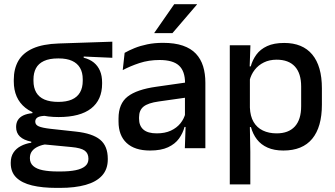

<svg xmlns="http://www.w3.org/2000/svg" viewBox="-20 -704 1592 912"><path d="M258.5 -148Q155.5 -148 100.5 -192Q45.5 -236 45.5 -317.5V-325.5Q45.5 -377 67 -414.8Q88.5 -452.5 135.8 -473.8Q183 -495 259.5 -497.5L513.5 -506V-429.5L377.5 -435.5V-430Q406.5 -422.5 425.8 -406.8Q445 -391 455 -367.5Q465 -344 465 -312V-306.5Q465 -229.5 412.8 -188.8Q360.5 -148 258.5 -148ZM254.5 110.5H267Q309.5 110.5 339 104.5Q368.5 98.5 384.2 85.5Q400 72.5 400 51V49.5Q400 24 382 11.2Q364 -1.5 319.5 -5.5L178.5 -19L203 -20Q179 -16 160.8 -7.8Q142.5 0.5 132.2 13.8Q122 27 122 46.5V47.5Q122 70.5 137.8 84.5Q153.5 98.5 183.2 104.5Q213 110.5 254.5 110.5ZM248.5 188.5Q181 188.5 132.2 176.8Q83.5 165 57.2 139.2Q31 113.5 31 71V69Q31 40.5 43.8 21Q56.5 1.5 78.8 -10.2Q101 -22 128.5 -26V-31Q92 -38.5 74.2 -55.8Q56.5 -73 56.5 -100.5V-101Q56.5 -120 65 -133.8Q73.5 -147.5 90.8 -155.8Q108 -164 134 -166.5V-177.5L237 -152.5L199.5 -154Q170 -153.5 158.8 -146.5Q147.5 -139.5 147.5 -126.5V-126Q147.5 -111 164.2 -103.8Q181 -96.5 221 -92L340 -79Q419 -70.5 455.5 -40.5Q492 -10.5 492 50.5V53Q492 100 464.8 130Q437.5 160 386.8 174.2Q336 188.5 265 188.5ZM257 -220Q295.5 -220 321.2 -231.2Q347 -242.5 360 -265Q373 -287.5 373 -320V-327.5Q373 -359.5 360.2 -381.5Q347.5 -403.5 322.2 -415Q297 -426.5 258.5 -426.5H256Q214.5 -426.5 188.5 -414.2Q162.5 -402 150.8 -379.8Q139 -357.5 139 -327V-320Q139 -287.5 152 -265Q165 -242.5 191.2 -231.2Q217.5 -220 257 -220Z M858 0 862 -116 858.5 -131V-285L859 -309.5Q859 -366 830.2 -392.5Q801.5 -419 738 -419Q686.5 -419 642.5 -404.5Q598.5 -390 563 -371L572 -453Q592 -464.5 619 -475.5Q646 -486.5 680 -493.5Q714 -500.5 754.5 -500.5Q810 -500.5 848.5 -487.2Q887 -474 910.5 -449Q934 -424 944.8 -389Q955.5 -354 955.5 -311V0ZM692.5 11Q620 11 581.5 -24.8Q543 -60.5 543 -126.5V-141.5Q543 -211.5 586.2 -245.2Q629.5 -279 722.5 -292L869.5 -313L875 -242L734 -222Q683.5 -215 662 -197.8Q640.5 -180.5 640.5 -147V-140Q640.5 -106.5 661.2 -88.5Q682 -70.5 724.5 -70.5Q763.5 -70.5 791.5 -83.5Q819.5 -96.5 837 -118.2Q854.5 -140 861 -166.5L874.5 -101H856.5Q848.5 -71 830 -45.5Q811.5 -20 778.2 -4.5Q745 11 692.5 11ZM807.5 -684H915.5V-682.5L799 -546.5H713V-548Z M1326 11Q1282.5 11 1251.2 -2.8Q1220 -16.5 1200.5 -41.8Q1181 -67 1172 -100.5H1139.5L1167 -193Q1168.5 -152 1184.5 -124.8Q1200.5 -97.5 1228.8 -84Q1257 -70.5 1294 -70.5Q1350.5 -70.5 1380.5 -103.2Q1410.5 -136 1410.5 -199.5V-293Q1410.5 -355.5 1380.8 -388Q1351 -420.5 1294 -420.5Q1260 -420.5 1233.5 -407.5Q1207 -394.5 1189.8 -372.2Q1172.5 -350 1165.5 -321.5L1142.5 -388.5H1171Q1179.5 -419.5 1198 -444.8Q1216.5 -470 1248.8 -485Q1281 -500 1330 -500Q1417.5 -500 1463.2 -445Q1509 -390 1509 -284.5V-207Q1509 -100.5 1463 -44.8Q1417 11 1326 11ZM1071.5 172V-489H1169.5L1165.5 -374.5L1167 -345.5V-140.5L1166.5 -121.5L1169 17V172Z"/></svg>

Font: Anek Tamil Medium
Style: Regular
Weight: 500
Designer: Aadarsh Rajan (Tamil), Yesha Goshar (Latin)
Foundry: Ek Type
Version: Version 1.003